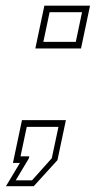

<svg xmlns="http://www.w3.org/2000/svg" viewBox="-46 -560 344 660"><path d="M-25.5 80 22.5 0H-1.5L29.5 -147H180.5L151.5 -9.5L70 80ZM8 60H64L132 -16L155 -124H46L24.5 -22.5H54.5L53.5 -16ZM75.5 -393.5 106.5 -540.5H263.5L232.5 -393.5ZM103 -416H214.5L236 -518H124.5Z"/></svg>

Font: Tourney Thin ExtraLight
Style: Italic
Weight: 250
Italic angle: -12°
Version: Version 1.015